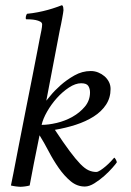

<svg xmlns="http://www.w3.org/2000/svg" viewBox="-20 -713 504 738"><path d="M329 -440Q296 -440 266 -423Q236 -406 212.5 -385Q189 -364 174.5 -346Q160 -328 158 -326L210 -598Q212 -607 214.5 -619Q217 -631 219 -642.5Q221 -654 222.5 -662.5Q224 -671 224 -674Q224 -679 223 -685Q222 -691 218 -693Q210 -690 196 -685Q182 -680 164 -675Q146 -670 125.5 -666Q105 -662 84 -660Q81 -657 79.5 -649.5Q78 -642 80 -639Q86 -639 96.5 -638.5Q107 -638 117 -636Q127 -634 134.5 -630Q142 -626 142 -619Q142 -611 139 -595.5Q136 -580 133 -566Q133 -565 125 -524Q117 -483 105 -421.5Q93 -360 78.5 -288Q64 -216 52 -153Q40 -90 31.5 -47Q23 -4 22 0Q27 1 31.5 2Q36 3 41 3.5Q46 4 50.5 4.5Q55 5 59 5Q63 5 67.5 4.5Q72 4 76.5 3.5Q81 3 85.5 2Q90 1 94 0Q103 -45 110 -84Q117 -117 123 -148.5Q129 -180 132 -193Q149 -166 167 -131.5Q185 -97 206 -67Q227 -37 251.5 -16.5Q276 4 306 4Q323 4 343 -8.5Q363 -21 381 -37Q399 -53 412.5 -68.5Q426 -84 429 -89Q429 -93 425 -100Q421 -107 419 -107Q415 -102 406 -92.5Q397 -83 386.5 -74Q376 -65 366 -58.5Q356 -52 350 -52Q335 -52 320.5 -58.5Q306 -65 288.5 -83Q271 -101 247.5 -132.5Q224 -164 191 -214Q233 -221 271.5 -233.5Q310 -246 340 -265Q370 -284 387.5 -310.5Q405 -337 405 -371Q405 -386 398.5 -398.5Q392 -411 381.5 -420Q371 -429 357.5 -434.5Q344 -440 329 -440ZM292 -393Q313 -393 319.5 -382.5Q326 -372 326 -358Q326 -327 306.5 -303.5Q287 -280 258.5 -264Q230 -248 198 -240.5Q166 -233 140 -233Q145 -256 161 -284Q177 -312 198.5 -336Q220 -360 245 -376.5Q270 -393 292 -393Z"/></svg>

Font: Vermiglione
Style: Italic
Weight: 400
Italic angle: -11°
Version: Version 1.105